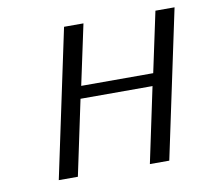

<svg xmlns="http://www.w3.org/2000/svg" viewBox="-60 -538 654 604"><g transform="rotate(-10 267.0 -236.0)"><path d="M81.1 0 181.2 -472.2H243.2L202.1 -279.8H432.1L473.1 -472.2H534.2L434.1 0H372.1L422.9 -240.2H192.9L142.1 0Z"/></g></svg>

Font: CMU Bright
Style: Oblique
Weight: 500
Italic angle: -12°
Version: Version 0.7.0